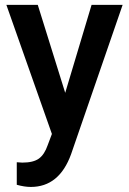

<svg xmlns="http://www.w3.org/2000/svg" viewBox="-20 -548 527 782"><path d="M245.6 -169.9 353 -528.3H479.5L269.5 80.1Q221.2 213.4 105.5 213.4Q79.6 213.4 48.3 204.6V112.8L70.8 114.3Q115.7 114.3 138.4 97.9Q161.1 81.5 174.3 43L191.4 -2.4L5.9 -528.3H133.8Z"/></svg>

Font: Vazir Medium UI
Style: Medium-UI
Weight: 500
Designer: Saber Rastikerdar
Foundry: Saber Rastikerdar
Version: Version 30.0.0